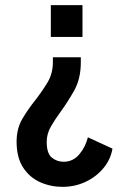

<svg xmlns="http://www.w3.org/2000/svg" viewBox="-20 -520 490 746"><path d="M300.5 -376.5H177.5V-500H300.5ZM294 -297.5V-278Q294 -214.5 268.8 -169.2Q243.5 -124 216 -86.5Q194.5 -57 178 -28.8Q161.5 -0.5 161.5 31.5Q161.5 76 181.2 92.2Q201 108.5 227.5 108.5Q263.5 108.5 287.8 80Q312 51.5 321.5 13.5L417 57.5Q410 99.5 382 133.2Q354 167 312.5 186.5Q271 206 223 206Q176.5 206 135.8 187.8Q95 169.5 69.8 130.8Q44.5 92 44.5 30.5Q44.5 -21 67.5 -59.5Q90.5 -98 118 -132Q144 -165.5 164.8 -200Q185.5 -234.5 185.5 -279V-297.5Z"/></svg>

Font: Trispace Condensed Medium
Style: Regular
Weight: 500
Width: 3
Designer: Tyler Finck
Foundry: Etcetera Type Company
Version: Version 1.210; ttfautohint (v1.8.3)